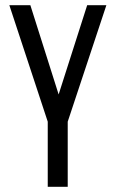

<svg xmlns="http://www.w3.org/2000/svg" viewBox="-20 -720 446 740"><path d="M164 -251V0H241V-251L390 -700H316L206 -356L97 -700H16Z"/></svg>

Font: SVN-Bebas Neue
Style: Regular
Weight: 400
Designer: Ryoichi Tsunekawa
Foundry: Ryoichi Tsunekawa
Version: Version 001.003